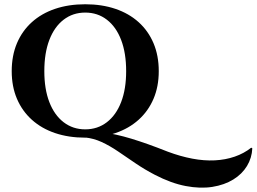

<svg xmlns="http://www.w3.org/2000/svg" viewBox="-20 -633 1204 901"><path d="M380 -613Q458 -613 521.5 -591.5Q585 -570 630.5 -529Q676 -488 700.5 -430Q725 -372 725 -299Q725 -227 700.5 -169.5Q676 -112 630.5 -71Q585 -30 521.5 -8.5Q458 13 380 13Q302 13 238.5 -8.5Q175 -30 129.5 -71Q84 -112 59.5 -169.5Q35 -227 35 -299Q35 -372 59.5 -430Q84 -488 129.5 -529Q175 -570 238.5 -591.5Q302 -613 380 -613ZM380 -26Q438 -26 481.5 -59.5Q525 -93 548.5 -154Q572 -215 572 -299Q572 -384 548.5 -445.5Q525 -507 481.5 -540.5Q438 -574 380 -574Q322 -574 278.5 -540.5Q235 -507 211.5 -445.5Q188 -384 188 -299Q188 -215 211.5 -154Q235 -93 278.5 -59.5Q322 -26 380 -26ZM378 12 348 -24Q403 -20 446 -14.5Q489 -9 525 -1Q561 7 597 18Q633 29 674 43.5Q715 58 768 79Q827 101 882.5 111.5Q938 122 988 119.5Q1038 117 1081.5 102Q1125 87 1159 60L1164 63Q1162 108 1139 146Q1116 184 1074.5 209.5Q1033 235 976.5 244Q920 253 851.5 240Q783 227 706 187Q658 162 615.5 133Q573 104 534 77.5Q495 51 457 33.5Q419 16 378 12Z"/></svg>

Font: Cinzel
Style: Bold
Weight: 700
Designer: Natanael Gama
Version: Version 2.000